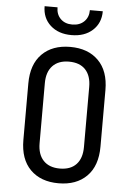

<svg xmlns="http://www.w3.org/2000/svg" viewBox="-62 -996 725 1052"><g transform="rotate(5 300.0 -470.0)"><path d="M300 10Q202 10 145 -47Q88 -104 88 -210V-520Q88 -626 145 -683Q202 -740 300 -740Q398 -740 455 -683Q512 -626 512 -521V-210Q512 -104 455 -47Q398 10 300 10ZM300 -71Q359 -71 390.5 -104.5Q422 -138 422 -200V-530Q422 -592 390.5 -625.5Q359 -659 300 -659Q242 -659 210 -625.5Q178 -592 178 -530V-200Q178 -138 210 -104.5Q242 -71 300 -71ZM300 -805Q228 -805 184 -845Q140 -885 140 -950H211Q211 -911 235 -887Q259 -863 299 -863Q340 -863 364.5 -887Q389 -911 389 -950H460Q460 -885 416 -845Q372 -805 300 -805Z"/></g></svg>

Font: JetBrainsMonoNL NF
Style: Regular
Weight: 400
Designer: Philipp Nurullin, Konstantin Bulenkov
Foundry: JetBrains
Version: Version 2.304; ttfautohint (v1.8.4.7-5d5b);Nerd Fonts 3.2.1